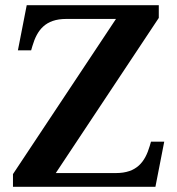

<svg xmlns="http://www.w3.org/2000/svg" viewBox="-20 -720 683 740"><path d="M592 -651V-700H83L49 -526H100L105 -543C123 -604 155 -647 235 -647H427L30 -49V0H579L613 -174H562L557 -157C539 -96 507 -53 427 -53H195Z"/></svg>

Font: LT Superior Serif Semibold
Style: Regular
Weight: 600
Designer: Daniel Lyons
Foundry: LyonsType
Version: Version 2.120;FEAKit 1.0